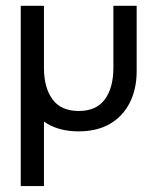

<svg xmlns="http://www.w3.org/2000/svg" viewBox="-20 -430 547 646"><path d="M49.8 -410.5H127.9V196H49.8ZM127.9 -201.6Q127.9 -135.1 156.6 -95.8Q185.3 -56.6 244.6 -56.6Q304.3 -56.6 332.9 -95.8Q361.5 -135.1 361.5 -201.6V-410.5H439.8V-190.1Q439.8 -130.9 417 -85.2Q394.2 -39.5 350.8 -13.8Q307.3 12 244.6 12Q182.5 12 138.9 -13.8Q95.4 -39.5 72.6 -85.2Q49.8 -130.9 49.8 -190.1V-410.5H127.9Z"/></svg>

Font: League Spartan Extralight
Style: Regular
Weight: 200
Foundry: The League of Moveable Type
Version: Version 2.300; ttfautohint (v1.8.3)